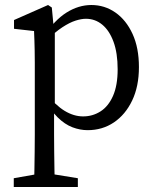

<svg xmlns="http://www.w3.org/2000/svg" viewBox="-20 -507 621 767"><path d="M450 -230Q450 -295 433.5 -340Q417 -385 388.5 -408.5Q360 -432 323 -432Q305 -432 281.5 -424.5Q258 -417 229 -398Q200 -379 163 -343L154 -361Q198 -427 246 -457Q294 -487 345 -487Q398 -487 441 -457Q484 -427 509.5 -371.5Q535 -316 535 -239Q535 -162 508 -105.5Q481 -49 435 -18Q389 13 330 13Q300 13 269.5 1.5Q239 -10 210 -38.5Q181 -67 154 -119L163 -135Q202 -86 238.5 -64Q275 -42 312 -42Q350 -42 381.5 -62Q413 -82 431.5 -124Q450 -166 450 -230ZM168 185 291 205V240H35V205L148 185ZM119 30V-257Q119 -285 118.5 -305.5Q118 -326 117.5 -344.5Q117 -363 116 -383L36 -392V-427L172 -487L187 -477L195 -392L199 -390V-78L196 -72V28Q196 63 196.5 98.5Q197 134 197.5 169.5Q198 205 199 240H116Q117 205 117.5 170Q118 135 118.5 100Q119 65 119 30Z"/></svg>

Font: Adobe Variable Font Prototype
Style: Regular
Weight: 389
Designer: Frank Grießhammer
Foundry: Adobe
Version: Version 1.004;hotconv 1.0.113;makeotfexe 2.5.65598